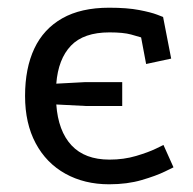

<svg xmlns="http://www.w3.org/2000/svg" viewBox="-20 -463 500 498"><path d="M126 -192Q131 -123 165.5 -86Q200 -49 264 -49Q301 -49 333 -58.5Q365 -68 384.5 -77.5Q404 -87 404 -87L430 -29Q430 -29 407.5 -18Q385 -7 347.5 4Q310 15 263 15Q199 15 149.5 -12.5Q100 -40 72.5 -91.5Q45 -143 45 -214Q45 -286 69 -337Q93 -388 141.5 -415.5Q190 -443 263 -443Q310 -443 341 -437Q372 -431 387.5 -425Q403 -419 403 -419L424 -311L359 -297L346 -366Q340 -368 320 -373.5Q300 -379 264 -379Q197 -379 164 -344.5Q131 -310 126 -246L201 -250H297V-188H204Z"/></svg>

Font: Podkova
Style: Regular
Weight: 400
Designer: Ilya Yudin
Foundry: Cyreal (www.cyreal.org)
Version: Version 2.103